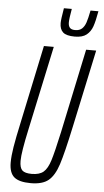

<svg xmlns="http://www.w3.org/2000/svg" viewBox="-60 -925 525 970"><g transform="rotate(5 202.5 -439.5)"><path d="M24 -87Q24 -120 31.5 -166Q39 -212 57 -295L140 -688H190L99 -262Q73 -143 73 -100Q73 -65 86.5 -52Q100 -39 135 -39Q174 -39 194.5 -56.5Q215 -74 228.5 -117.5Q242 -161 264 -262L354 -688H405L321 -295Q292 -159 273 -100.5Q254 -42 223.5 -17Q193 8 134 8Q75 8 49.5 -13.5Q24 -35 24 -87ZM214 -811Q214 -829 224 -887H264Q255 -837 255 -818Q255 -800 263 -791Q271 -782 290 -782Q312 -782 324.5 -793.5Q337 -805 344 -825.5Q351 -846 359 -887H399Q390 -836 380.5 -809Q371 -782 350.5 -765.5Q330 -749 291 -749Q248 -749 231 -764.5Q214 -780 214 -811Z"/></g></svg>

Font: Saira Ultra Condensed Light
Style: Italic
Weight: 300
Width: 1
Italic angle: -12°
Designer: Hector Gatti with collaboration of the Omnibus-Type team
Foundry: Omnibus-Type
Version: Version 1.001; ttfautohint (v1.8)